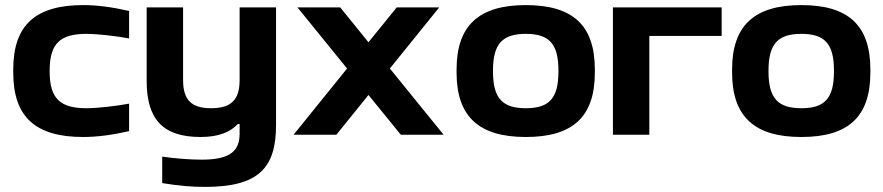

<svg xmlns="http://www.w3.org/2000/svg" viewBox="-20 -529 3467 754"><path d="M32 -256V-244C32 -67 122 9 307 9C362 9 421 1 487 -14V-122C440 -113 363 -104 320 -104C218 -104 175 -140 175 -248V-252C175 -360 218 -396 320 -396C363 -396 440 -387 487 -378V-486C421 -501 362 -509 307 -509C122 -509 32 -433 32 -256Z M1064 -37V-500H921V-215C921 -138 889 -104 809 -104C730 -104 699 -138 699 -215V-500H556V-211C556 -59 621 9 768 9C840 9 885 -11 914 -42H921V-5C921 62 887 98 772 98C726 98 663 93 617 86V190C684 201 733 205 785 205C994 205 1064 132 1064 -37Z M1148 -500 1343 -260 1133 0H1301L1427 -156L1554 0H1722L1511 -260L1705 -500H1538L1427 -363L1316 -500Z M1773 -256V-244C1773 -69 1863 9 2045 9C2228 9 2316 -69 2316 -244V-256C2316 -431 2228 -509 2045 -509C1863 -509 1773 -431 1773 -256ZM1916 -248V-252C1916 -358 1954 -396 2045 -396C2136 -396 2173 -358 2173 -252V-248C2173 -142 2136 -104 2045 -104C1954 -104 1916 -142 1916 -248Z M2387 0H2530V-388H2814V-500H2387Z M2855 -256V-244C2855 -69 2945 9 3127 9C3310 9 3398 -69 3398 -244V-256C3398 -431 3310 -509 3127 -509C2945 -509 2855 -431 2855 -256ZM2998 -248V-252C2998 -358 3036 -396 3127 -396C3218 -396 3255 -358 3255 -252V-248C3255 -142 3218 -104 3127 -104C3036 -104 2998 -142 2998 -248Z"/></svg>

Font: LT Wave Bold
Style: Regular
Weight: 700
Designer: Daniel Lyons
Version: Version 2.5 (Glyphs App)